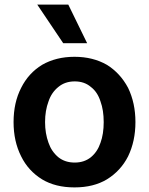

<svg xmlns="http://www.w3.org/2000/svg" viewBox="-20 -802 648 835"><path d="M163 -22Q103 -59 72 -122Q39 -187 39 -271Q39 -356 72 -420Q104 -484 163 -520Q224 -555 304 -555Q384 -555 445 -520Q503 -484 537 -420Q569 -354 569 -271Q569 -188 537 -122Q505 -59 445 -22Q387 13 304 13Q221 13 163 -22ZM375 -118Q404 -142 417 -181Q431 -219 431 -271Q431 -323 417 -361Q404 -402 375 -424Q347 -448 305 -448Q263 -448 234 -424Q204 -400 191 -361Q176 -321 176 -271Q176 -222 191 -181Q204 -143 234 -118Q263 -95 305 -95Q346 -95 375 -118ZM277 -782 359 -614H255L142 -782Z"/></svg>

Font: Sinter Bold
Style: Regular
Weight: 700
Foundry: Adobe & rsms
Version: Version 1.000